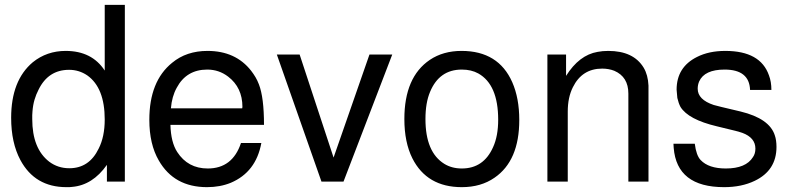

<svg xmlns="http://www.w3.org/2000/svg" viewBox="-20 -749 3264 792"><path d="M495 -729V0H421V-69Q362 15 277 22Q272 23 266 23Q260 23 254 23Q124 23 64 -89Q26 -160 26 -263Q26 -417 115 -492Q173 -539 251 -539Q359 -539 412 -458V-729ZM265 -461Q179 -461 139 -379Q129 -360 122.5 -338Q116 -316 114 -290Q113 -282 113 -274Q113 -266 113 -258Q113 -136 183 -82Q219 -55 266 -55Q348 -55 387 -136Q412 -185 412 -256Q412 -387 340 -438Q306 -461 265 -461Z M683 -234Q685 -162 711 -122Q755 -54 837 -54Q939 -54 974 -159H1058Q1036 -39 932 5Q888 23 834 23Q698 23 635 -87Q596 -154 596 -255Q596 -414 690 -490Q749 -539 836 -539Q952 -539 1016 -457Q1026 -444 1034 -430.5Q1042 -417 1048 -401Q1069 -347 1069 -234ZM979 -302 980 -308Q980 -388 921 -433Q883 -462 835 -462Q749 -462 709 -387Q689 -351 685 -302Z M1397 0H1306L1122 -524H1216L1356 -99L1504 -524H1598Z M1884 -539Q2036 -539 2093 -410Q2122 -344 2122 -254Q2122 -86 2020 -16Q1964 23 1885 23Q1741 23 1681 -96Q1648 -162 1648 -258Q1648 -431 1753 -502Q1808 -539 1884 -539ZM1885 -462Q1792 -462 1754 -370Q1735 -325 1735 -258Q1735 -121 1813 -73Q1844 -54 1885 -54Q1975 -54 2014 -142Q2035 -188 2035 -255Q2035 -400 1953 -446Q1924 -462 1885 -462Z M2238 -524H2315V-436Q2369 -522 2445 -535Q2455 -537 2466 -538Q2477 -539 2489 -539Q2593 -539 2635 -470Q2653 -440 2655 -396V0H2572V-363Q2572 -432 2514 -457Q2491 -466 2464 -466Q2381 -466 2343 -389Q2322 -347 2322 -289V0H2238Z M3074 -378Q3071 -462 2969 -462Q2886 -462 2864 -413Q2858 -399 2858 -383Q2858 -338 2924 -316L2955 -308L3035 -289Q3154 -260 3176 -191Q3183 -171 3183 -143Q3183 -46 3093 -3Q3039 23 2967 23Q2772 23 2759 -139L2758 -156H2846Q2852 -108 2870 -89Q2903 -54 2974 -54Q3057 -54 3086 -101Q3096 -115 3096 -136Q3096 -181 3042 -201L3023 -207H3022L3015 -209L2937 -228Q2819 -256 2787 -308Q2779 -323 2774 -345L2771 -379Q2771 -472 2855 -514Q2904 -539 2972 -539Q3117 -539 3152 -438Q3162 -412 3162 -378Z"/></svg>

Font: Ekushey Lal Sabuj
Style: Regular
Weight: 400
Designer: Al Mamun Sumon
Foundry: Al Mamun Sumon
Version: Version 1.0